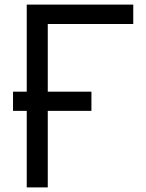

<svg xmlns="http://www.w3.org/2000/svg" viewBox="-20 -820 640 840"><path d="M97 0V-800H563V-715H131L189 -773V0ZM37 -335V-419H380V-335Z"/></svg>

Font: Victor Mono SemiBold
Style: Regular
Weight: 600
Monospace: yes
Designer: Rune Bjørnerås
Version: Version 1.561;gftools[0.9.30]